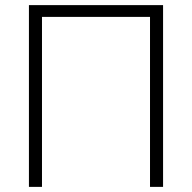

<svg xmlns="http://www.w3.org/2000/svg" viewBox="-20 -730 750 750"><path d="M93 0V-710H617V0H566V-664H144V0Z"/></svg>

Font: Raleway-v4020 Light
Style: Regular
Weight: 300
Designer: Matt McInerney, Pablo Impallari, Rodrigo Fuenzalida
Foundry: Matt McInerney, Pablo Impallari, Rodrigo Fuenzalida
Version: Version 4.020;PS 004.020;hotconv 1.0.88;makeotf.lib2.5.64775